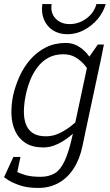

<svg xmlns="http://www.w3.org/2000/svg" viewBox="-35 -720 542 948"><path d="M406 -440 464 -430 387 -70 325 -60ZM387 -70 372 2Q358 68 327.5 114Q297 160 253 184Q209 208 153 208L165 153Q205 153 234 136.5Q263 120 284.5 74Q306 28 325 -60ZM406 -440 448 -500H478L464 -430ZM372 -150 402 -140Q402 -140 389.5 -125Q377 -110 355.5 -88Q334 -66 306 -44Q278 -22 245.5 -7Q213 8 180 8L192 -47Q227 -47 259 -62.5Q291 -78 316.5 -98.5Q342 -119 357 -134.5Q372 -150 372 -150ZM415 -350Q415 -350 406.5 -365.5Q398 -381 381 -401Q364 -421 338.5 -436.5Q313 -452 278 -452L290 -508Q323 -508 349 -493Q375 -478 394 -456Q413 -434 425 -412Q437 -390 443 -375Q449 -360 449 -360ZM278 -452Q236 -452 205 -435.5Q174 -419 151.5 -390Q129 -361 114.5 -325Q100 -289 92 -250Q84 -211 83 -174.5Q82 -138 92 -109Q102 -80 126 -63.5Q150 -47 192 -47L180 8Q125 8 91 -14Q57 -36 40 -73Q23 -110 21.5 -156Q20 -202 30 -250Q41 -298 62 -344Q83 -390 115.5 -427Q148 -464 191.5 -486Q235 -508 290 -508ZM20 111Q28 116 44.5 126Q61 136 90.5 144.5Q120 153 166 153L154 208Q99 208 61 194.5Q23 181 4 168Q-15 155 -15 155ZM66 55 45 155H-15L31 55ZM220 -700Q213 -657 239 -629Q265 -601 309 -601Q354 -601 392 -629Q430 -657 441 -700H487Q475 -658 446 -624.5Q417 -591 378.5 -571Q340 -551 298 -551Q256 -551 226 -570.5Q196 -590 182 -624Q168 -658 174 -700Z"/></svg>

Font: Epunda Slab Light
Style: Italic
Weight: 300
Italic angle: -12°
Designer: Simon Atzbach
Foundry: typofactur
Version: Version 1.102